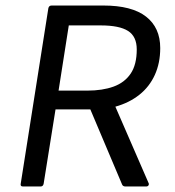

<svg xmlns="http://www.w3.org/2000/svg" viewBox="-20 -675 632 695"><path d="M63 0Q53 0 55 -10L155 -645Q157 -655 167 -655H354Q457 -655 508.5 -615Q560 -575 560 -501Q560 -447 540.5 -404Q521 -361 484.5 -332Q448 -303 398 -289V-288L518 -12Q520 -8 517.5 -4Q515 0 509 0H434Q425 0 422 -7L307 -279H181L138 -10Q136 0 127 0ZM192 -347H296Q351 -347 391 -361.5Q431 -376 453 -408.5Q475 -441 475 -496Q475 -543 443.5 -563Q412 -583 345 -583H229Z"/></svg>

Font: Sofia Sans Hairline
Style: Italic
Weight: 1
Italic angle: -9°
Designer: Botio Nikoltchev, Ani Petrova
Foundry: lettersoup
Version: Version 4.102